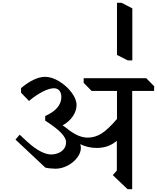

<svg xmlns="http://www.w3.org/2000/svg" viewBox="-20 -1347 1126 1377"><path d="M928 -695V10H895L789 -91L818 -124V-337Q785 -310 750 -298Q715 -286 672 -286Q612 -286 555 -313Q560 -300 560 -289Q561 -253 534.5 -217.5Q508 -182 465 -159.5Q422 -137 378 -137Q361 -137 338 -139.5Q315 -142 305 -145L91 -346L121 -381L175 -331Q276 -239 349 -239Q396 -241 425 -265Q454 -289 454 -327Q454 -357 418 -394.5Q382 -432 304 -482V-515Q361 -540 390.5 -574.5Q420 -609 420 -651Q420 -680 406 -697Q392 -714 367 -714Q334 -714 286 -689.5Q238 -665 188 -623L131 -682V-715Q178 -755 222 -775.5Q266 -796 303 -796Q351 -796 404 -764Q457 -732 493 -684Q529 -636 529 -594Q529 -552 502 -512.5Q475 -473 429 -448Q456 -430 477 -412Q516 -384 548 -372Q580 -360 609 -360Q662 -360 709 -390Q756 -420 819 -494V-695H637L580 -753V-786H1029L1086 -728L1085 -695ZM929 -914V-1287L852 -1327H819V-953L896 -914Z"/></svg>

Font: Inknut Antiqua Light
Style: Regular
Weight: 300
Designer: Claus Eggers Sørensen
Foundry: Claus Eggers Sørensen
Version: Version 1.003; ttfautohint (v1.8.2) -l 8 -r 50 -G 200 -x 14 